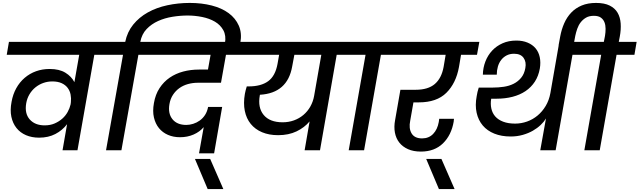

<svg xmlns="http://www.w3.org/2000/svg" viewBox="-20 -1026 4367 1311"><path d="M285 -170Q323 -170 353 -183Q383 -196 405.5 -216Q428 -236 442 -261.5Q456 -287 462 -313L464 -328Q467 -355 462 -380.5Q457 -406 442 -426Q427 -446 401 -458Q375 -470 337 -470Q305 -470 275.5 -459.5Q246 -449 222 -429.5Q198 -410 181.5 -382.5Q165 -355 159 -321Q147 -251 183 -210.5Q219 -170 285 -170ZM624 -652 509 0H407L438 -178Q406 -136 358 -111Q310 -86 247 -86Q197 -86 157.5 -103Q118 -120 92.5 -152Q67 -184 57.5 -229Q48 -274 59 -331Q68 -382 91 -423.5Q114 -465 148.5 -494.5Q183 -524 226 -539.5Q269 -555 319 -555Q385 -555 426.5 -529.5Q468 -504 488 -465L521 -652H26L41 -740H761L745 -652Z M809 0H704L820 -652H698L713 -740H835Q849 -808 889.5 -858Q930 -908 989 -941Q1048 -974 1122 -990Q1196 -1006 1276 -1006Q1357 -1006 1425.5 -988.5Q1494 -971 1541 -936.5Q1588 -902 1610.5 -851Q1633 -800 1621 -733L1618 -716H1514L1516 -731Q1525 -783 1505 -819.5Q1485 -856 1447.5 -878Q1410 -900 1360.5 -910Q1311 -920 1261 -920Q1211 -920 1158 -911.5Q1105 -903 1059.5 -882.5Q1014 -862 981 -827.5Q948 -793 938 -740H1062L1046 -652H925Z M1016 -740H1673L1657 -652H1523L1489 -461H1332Q1296 -461 1263.5 -452Q1231 -443 1205 -424.5Q1179 -406 1161 -378.5Q1143 -351 1137 -315Q1126 -251 1157.5 -212Q1189 -173 1252 -173Q1275 -173 1299 -180.5Q1323 -188 1344 -203Q1365 -218 1380 -241Q1395 -264 1401 -296H1497L1442 21H1339L1371 -158Q1344 -126 1302 -107.5Q1260 -89 1209 -89Q1164 -89 1127 -105Q1090 -121 1065.5 -151Q1041 -181 1031 -224Q1021 -267 1031 -322Q1041 -381 1069.5 -424.5Q1098 -468 1139 -496Q1180 -524 1231 -537.5Q1282 -551 1338 -551H1400L1418 -652H1000Z M1311 59H1415L1505 265H1398Z M1910 -191Q1951 -191 1987 -204Q2023 -217 2051.5 -241Q2080 -265 2099 -298.5Q2118 -332 2125 -372L2174 -652H1990L1975 -572Q1943 -390 1755 -379L1754 -375Q1739 -291 1780.5 -241Q1822 -191 1910 -191ZM1626 -740H2417L2401 -652H2279L2165 0H2060L2094 -197Q2059 -155 2005 -129Q1951 -103 1879 -103Q1817 -103 1769.5 -123Q1722 -143 1692 -180Q1662 -217 1651.5 -269Q1641 -321 1652 -385Q1654 -397 1657.5 -410Q1661 -423 1665 -436H1678Q1762 -436 1811 -471.5Q1860 -507 1875 -590L1886 -652H1611Z M2476 -652H2354L2369 -740H2718L2702 -652H2581L2466 0H2361Z M2671 -740H3253L3237 -652H3128L3114 -569Q3094 -458 3028 -392.5Q2962 -327 2840 -327H2803L2781 -202Q2770 -149 2790.5 -115Q2811 -81 2862 -81Q2908 -81 2937.5 -111.5Q2967 -142 2976 -193L2979 -215H3080Q3079 -209 3078.5 -204Q3078 -199 3078 -196Q3062 -103 3004.5 -47Q2947 9 2854 9Q2803 9 2766 -7.5Q2729 -24 2706.5 -52.5Q2684 -81 2676.5 -120.5Q2669 -160 2678 -207L2714 -413H2818Q2903 -413 2949 -452.5Q2995 -492 3009 -569L3023 -652H2656Z M2890 59H2994L3084 265H2977Z M3708 -217Q3695 -195 3672 -173Q3649 -151 3618.5 -133.5Q3588 -116 3549.5 -105Q3511 -94 3467 -94Q3404 -94 3355.5 -113.5Q3307 -133 3276.5 -169Q3246 -205 3234.5 -256Q3223 -307 3235 -370Q3237 -384 3240.5 -398.5Q3244 -413 3249 -428H3344Q3383 -428 3420 -433.5Q3457 -439 3487 -454Q3517 -469 3538.5 -495Q3560 -521 3567 -561Q3575 -603 3555 -631Q3535 -659 3490 -659Q3461 -659 3439 -647.5Q3417 -636 3402 -616.5Q3387 -597 3379.5 -571Q3372 -545 3372 -516H3277Q3278 -564 3294.5 -606.5Q3311 -649 3340.5 -680.5Q3370 -712 3411.5 -730.5Q3453 -749 3506 -749Q3549 -749 3582.5 -735Q3616 -721 3637 -696Q3658 -671 3665.5 -635.5Q3673 -600 3666 -558Q3657 -507 3632 -468.5Q3607 -430 3568.5 -404Q3530 -378 3479.5 -365Q3429 -352 3370 -352H3334Q3328 -316 3335 -284.5Q3342 -253 3362 -230.5Q3382 -208 3416 -195Q3450 -182 3497 -182Q3539 -182 3578.5 -196Q3618 -210 3650.5 -237Q3683 -264 3706 -302.5Q3729 -341 3738 -390L3799 -740H4026L4011 -652H3889L3774 0H3669Z M3805 -776Q3814 -825 3832.5 -867Q3851 -909 3880.5 -940Q3910 -971 3952 -988.5Q3994 -1006 4050 -1006Q4107 -1006 4143 -988Q4179 -970 4197 -939Q4215 -908 4218 -866Q4221 -824 4212 -776L4205 -740H4327L4312 -652H4190L4075 0H3970L4085 -652H3963L3978 -740H4103L4111 -781Q4115 -805 4115 -829.5Q4115 -854 4107.5 -873.5Q4100 -893 4083 -905.5Q4066 -918 4035 -918Q4003 -918 3981.5 -905.5Q3960 -893 3945 -873.5Q3930 -854 3921.5 -829.5Q3913 -805 3908 -781L3896 -716H3794Z"/></svg>

Font: SVN-Poppins Medium
Style: Italic
Weight: 500
Italic angle: -10°
Designer: Ninad Kale (Devanagari), Jonny Pinhorn (Latin)
Foundry: Indian Type Foundry
Version: Version 3.002 2017; ttfautohint (v1.8.3)